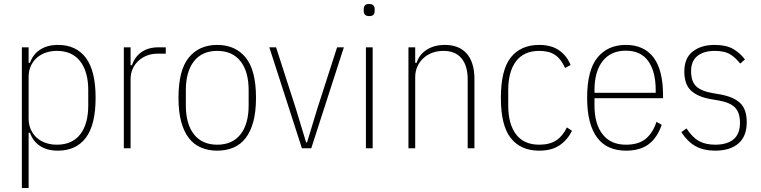

<svg xmlns="http://www.w3.org/2000/svg" viewBox="-20 -746 3829 966"><path d="M90 -508H124V-430H131Q145 -472 181.5 -496Q218 -520 272 -520Q363 -520 412 -455Q461 -390 461 -254Q461 -118 412 -53Q363 12 271 12Q217 12 181 -12Q145 -36 131 -78H124V200H90ZM266 -18Q343 -18 383.5 -70Q424 -122 424 -216V-292Q424 -385 383.5 -437.5Q343 -490 266 -490Q236 -490 210 -481Q184 -472 165 -455Q146 -438 135 -414Q124 -390 124 -359V-150Q124 -119 135 -94.5Q146 -70 165 -53Q184 -36 210 -27Q236 -18 266 -18Z M603 0V-508H637V-418H644Q658 -460 692 -484Q726 -508 778 -508H814V-476H772Q744 -476 719.5 -466.5Q695 -457 676.5 -440Q658 -423 647.5 -399.5Q637 -376 637 -347V0Z M1073 12Q1028 12 991.5 -3.5Q955 -19 930 -51.5Q905 -84 891.5 -134Q878 -184 878 -254Q878 -393 930 -456.5Q982 -520 1073 -520Q1164 -520 1216 -456.5Q1268 -393 1268 -254Q1268 -184 1254.5 -134Q1241 -84 1216 -51.5Q1191 -19 1154.5 -3.5Q1118 12 1073 12ZM1073 -18Q1149 -18 1190 -70Q1231 -122 1231 -216V-292Q1231 -386 1190 -438Q1149 -490 1073 -490Q997 -490 956 -438Q915 -386 915 -292V-216Q915 -122 956 -70Q997 -18 1073 -18Z M1499 0 1335 -508H1369L1468 -201L1520 -30H1525L1577 -201L1676 -508H1710L1546 0Z M1838 -665Q1823 -665 1816.5 -672Q1810 -679 1810 -690V-701Q1810 -712 1816 -719Q1822 -726 1837 -726Q1852 -726 1858.5 -719Q1865 -712 1865 -701V-690Q1865 -679 1859 -672Q1853 -665 1838 -665ZM1821 -508H1855V0H1821Z M2035 0V-508H2069V-430H2076Q2089 -471 2126.5 -495.5Q2164 -520 2219 -520Q2290 -520 2328.5 -476Q2367 -432 2367 -348V0H2333V-347Q2333 -415 2302 -452.5Q2271 -490 2211 -490Q2182 -490 2156.5 -481Q2131 -472 2111.5 -454.5Q2092 -437 2080.5 -412.5Q2069 -388 2069 -357V0Z M2693 12Q2600 12 2550 -51Q2500 -114 2500 -254Q2500 -394 2550 -457Q2600 -520 2693 -520Q2753 -520 2792 -493.5Q2831 -467 2851 -419L2823 -404Q2803 -449 2773 -469.5Q2743 -490 2693 -490Q2616 -490 2576.5 -438Q2537 -386 2537 -292V-216Q2537 -122 2576.5 -70Q2616 -18 2693 -18Q2746 -18 2779 -40Q2812 -62 2832 -105L2858 -88Q2835 -42 2795.5 -15Q2756 12 2693 12Z M3129 12Q3084 12 3047.5 -3.5Q3011 -19 2986 -51.5Q2961 -84 2947.5 -134Q2934 -184 2934 -254Q2934 -393 2986 -456.5Q3038 -520 3129 -520Q3220 -520 3268 -457Q3316 -394 3316 -264V-252H2971V-216Q2971 -122 3012 -70Q3053 -18 3129 -18Q3192 -18 3228 -47Q3264 -76 3283 -133L3309 -118Q3288 -55 3245 -21.5Q3202 12 3129 12ZM3129 -491Q3053 -491 3012 -438.5Q2971 -386 2971 -292V-279H3279V-292Q3279 -386 3241.5 -438.5Q3204 -491 3129 -491Z M3578 12Q3521 12 3480.5 -10Q3440 -32 3408 -81L3434 -100Q3463 -55 3496.5 -36.5Q3530 -18 3578 -18Q3638 -18 3670.5 -45Q3703 -72 3703 -128Q3703 -179 3678.5 -204.5Q3654 -230 3598 -240L3558 -247Q3492 -258 3457.5 -289.5Q3423 -321 3423 -386Q3423 -454 3465.5 -487Q3508 -520 3575 -520Q3634 -520 3669 -499.5Q3704 -479 3728 -447L3704 -426Q3684 -453 3655.5 -471.5Q3627 -490 3576 -490Q3521 -490 3489 -464.5Q3457 -439 3457 -388Q3457 -337 3482 -312.5Q3507 -288 3563 -278L3603 -271Q3671 -259 3704 -227.5Q3737 -196 3737 -131Q3737 -60 3695 -24Q3653 12 3578 12Z"/></svg>

Font: IBM Plex Sans Condensed ExtraLight
Style: Regular
Weight: 200
Width: 3
Designer: Mike Abbink, Paul van der Laan, Pieter van Rosmalen
Foundry: Bold Monday
Version: Version 1.3